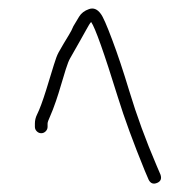

<svg xmlns="http://www.w3.org/2000/svg" viewBox="-20 -622 450 454"><path d="M77.5 -307C81.5 -307 85 -308.5 88 -311.5C91 -314.5 92.5 -318 92.5 -322V-330C92.5 -332.7 94.5 -338.4 98.6 -347.3C102.6 -356.1 107.2 -368.2 112.5 -383.5C116.5 -395.2 120.3 -407.3 124 -420C127.7 -432.7 131.5 -445.3 135.5 -458C139.5 -470.7 143 -479.5 146 -484.5C149 -489.5 152.5 -495.7 156.5 -503C160.5 -510.3 164.7 -517.7 169 -525C173.3 -532.3 178.2 -541 183.6 -551.1C189 -561.2 193 -567.5 195.5 -570C205 -556.7 226.1 -497.4 258.7 -392.2C274.1 -342.4 295.4 -284.3 322.5 -218L331.5 -197C335.9 -188.3 342.5 -185.8 351.5 -189.5C360 -193 362.7 -199.5 359.5 -209L350.5 -230C324.8 -289.9 303.1 -349.1 285.5 -407.5C271.5 -453.8 258.1 -494.1 245.2 -528.2C232.4 -562.4 223.5 -582.6 218.5 -589C210.5 -600.3 201.2 -604.2 190.5 -600.5C179.8 -596.8 172 -590.8 167 -582.5L153.5 -560C150.8 -553.3 147.3 -546.5 143 -539.5C138.7 -532.5 134.3 -525.3 130 -518C125.7 -510.7 121.8 -504 118.5 -498C115.2 -492 111.5 -482.3 107.5 -469C103.5 -455.7 97.4 -435.7 89.1 -409.1C80.8 -382.6 73.6 -363.2 67.5 -351C64.2 -344.3 62.5 -337.3 62.5 -330V-322C62.5 -318 64 -314.5 67 -311.5C70 -308.5 73.5 -307 77.5 -307Z"/></svg>

Font: Proton
Style: ExBdExt
Weight: 500
Version: Version 1.017